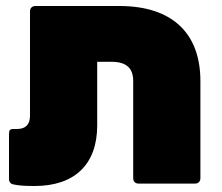

<svg xmlns="http://www.w3.org/2000/svg" viewBox="-20 -612 740 640"><path d="M98 -592C87 -592 80 -585 80 -574V-227C80 -197 66 -182 36 -182H26C13 -182 10 -179 10 -164V-16C10 -5 15 1 26 3C41 6 56 8 95 8C229 8 304 -64 304 -194V-406H352C401 -406 424 -385 424 -342V-18C424 -7 431 0 442 0H630C641 0 648 -7 648 -18V-342C648 -503 552 -592 378 -592Z"/></svg>

Font: LINE Seed Sans TH Heavy
Style: Regular
Weight: 900
Designer: Dalton Maag Ltd | Thai characters by Cadson Demak Co.,Ltd.
Foundry: Dalton Maag Ltd
Version: Version 1.003